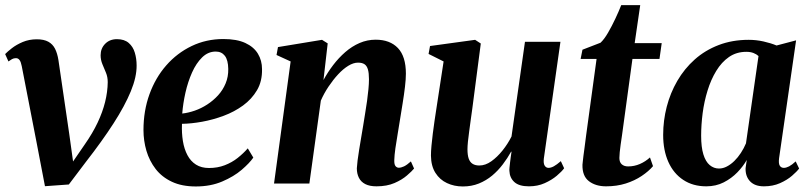

<svg xmlns="http://www.w3.org/2000/svg" viewBox="-20 -696 3070 728"><path d="M62.5 -445Q59.5 -461 54.2 -468.2Q49 -475.5 40.5 -475.5Q32 -475.5 25.5 -471.8Q19 -468 12 -463L-0.5 -491Q8 -500 25 -513.2Q42 -526.5 66.2 -536.8Q90.5 -547 119.5 -547Q146.5 -547 163.2 -537.8Q180 -528.5 188.8 -511Q197.5 -493.5 201.5 -468.5L242.5 -188.5L262 -48L227 -40L301.5 -148.5Q331.5 -191.5 350.2 -231.2Q369 -271 378.5 -309.2Q388 -347.5 388.5 -384.5Q388.5 -404 381.8 -420.2Q375 -436.5 368.2 -452.8Q361.5 -469 361.5 -486.5Q361.5 -512.5 378.8 -530Q396 -547.5 423.5 -547.5Q451.5 -547.5 468 -533.2Q484.5 -519 491.2 -496.2Q498 -473.5 498 -448Q498.5 -404.5 476 -349.8Q453.5 -295 410.5 -228.2Q367.5 -161.5 306 -82.5L241 3.5L150.5 10L118 -159.5Z M940.5 -98.5Q926.5 -78 896.5 -52.2Q866.5 -26.5 822.5 -7.8Q778.5 11 722.5 11Q669.5 11 631.8 -6.8Q594 -24.5 570.2 -55.2Q546.5 -86 535.2 -124.2Q524 -162.5 524 -203Q524 -276 546.8 -338.8Q569.5 -401.5 610.5 -448.2Q651.5 -495 706.8 -521.5Q762 -548 827 -548Q878 -548 910.2 -533Q942.5 -518 958 -492.2Q973.5 -466.5 973.5 -434Q974.5 -388 954.5 -354Q934.5 -320 901.5 -296Q868.5 -272 828.2 -257Q788 -242 746.8 -234.5Q705.5 -227 670 -226.5Q668.5 -191.5 673.5 -161Q678.5 -130.5 690.8 -107.5Q703 -84.5 723.2 -71.8Q743.5 -59 772.5 -59Q805 -59 832.2 -69.5Q859.5 -80 881.2 -97.2Q903 -114.5 919.5 -133.5ZM798 -500.5Q769 -500.5 746.5 -478.5Q724 -456.5 708.2 -421.2Q692.5 -386 683.2 -345Q674 -304 671 -265.5Q694 -268 718.5 -276.5Q743 -285 765.8 -299.8Q788.5 -314.5 806.8 -334.5Q825 -354.5 835.5 -379.8Q846 -405 845.5 -434.5Q845 -468.5 832.5 -484.5Q820 -500.5 798 -500.5Z M1206.5 -392.5Q1222.5 -422 1243.2 -449.2Q1264 -476.5 1289.2 -498.5Q1314.5 -520.5 1343.5 -533Q1372.5 -545.5 1404.5 -545.5Q1458.5 -545.5 1488.8 -513.8Q1519 -482 1519 -416.5Q1519 -396 1515.5 -366.5Q1512 -337 1506.8 -305Q1501.5 -273 1497 -244.5Q1493 -218.5 1488 -189.2Q1483 -160 1479.2 -133.8Q1475.5 -107.5 1475 -89Q1474.5 -72 1479.8 -66Q1485 -60 1492 -60Q1501 -60 1512 -65.2Q1523 -70.5 1538 -84L1550 -57Q1542 -47 1523.2 -30.8Q1504.5 -14.5 1475.8 -2Q1447 10.5 1407.5 10.5Q1381.5 10.5 1365 2Q1348.5 -6.5 1340.8 -22Q1333 -37.5 1333 -58Q1333.5 -69 1335.8 -87.5Q1338 -106 1341.8 -128.5Q1345.5 -151 1349.5 -174.8Q1353.5 -198.5 1357 -219.5Q1360.5 -242.5 1364.5 -266.2Q1368.5 -290 1371.8 -313.5Q1375 -337 1377 -358Q1379 -379 1379 -395.5Q1379 -419 1375 -432.8Q1371 -446.5 1362 -452.5Q1353 -458.5 1337.5 -458.5Q1320 -458.5 1300.5 -446.5Q1281 -434.5 1262 -414Q1243 -393.5 1225.8 -367.8Q1208.5 -342 1196.5 -314.5L1153 0H1019L1082 -463L1028.5 -487.5L1034 -517.5L1201 -545L1222.5 -531.5Z M1735 11Q1702 11 1674.8 -1.8Q1647.5 -14.5 1631 -40.5Q1614.5 -66.5 1614 -106Q1614 -122 1616 -143.5Q1618 -165 1621 -189.2Q1624 -213.5 1627.5 -237Q1631 -260.5 1634 -280L1662 -463L1605 -491.5L1610.5 -521.5L1781.5 -545L1803 -531L1771 -285.5Q1768 -265.5 1765 -242.5Q1762 -219.5 1759 -198Q1756 -176.5 1754.2 -158.8Q1752.5 -141 1752.5 -130Q1752.5 -108 1757.2 -94.5Q1762 -81 1772 -74.8Q1782 -68.5 1797.5 -68.5Q1820.5 -68.5 1843 -84.5Q1865.5 -100.5 1885.5 -125.5Q1905.5 -150.5 1919.5 -178.5L1970.5 -537.5H2105L2042 -94.5Q2040 -76.5 2045.2 -68Q2050.5 -59.5 2060 -59.5Q2069 -59.5 2080 -65.5Q2091 -71.5 2106.5 -85L2119 -58Q2110 -45.5 2091 -29.5Q2072 -13.5 2045.2 -1.5Q2018.5 10.5 1985.5 10.5Q1948 10.5 1930.2 -5.8Q1912.5 -22 1911.5 -48Q1911 -52 1911.8 -60Q1912.5 -68 1913.8 -78.5Q1915 -89 1916.5 -100Q1918 -111 1919.5 -120.5L1918 -121Q1904.5 -96.5 1886.5 -72.8Q1868.5 -49 1846 -30.2Q1823.5 -11.5 1795.8 -0.2Q1768 11 1735 11Z M2338.5 -183.5Q2335.5 -163 2333.2 -147Q2331 -131 2329.8 -118.8Q2328.5 -106.5 2328.5 -97Q2328.5 -81 2337.5 -73Q2346.5 -65 2361.5 -65Q2385 -65 2406.2 -74.2Q2427.5 -83.5 2444.5 -99L2456 -66Q2439.5 -46.5 2413 -28.8Q2386.5 -11 2352.5 -0.2Q2318.5 10.5 2278 10.5Q2238.5 10.5 2213 -9Q2187.5 -28.5 2188.5 -71.5Q2189 -76 2189.8 -84Q2190.5 -92 2192.2 -105Q2194 -118 2196.5 -137Q2199 -156 2202.5 -183.5L2242 -472.5H2181.5L2188.5 -507.5L2257 -534Q2271 -547 2285.5 -572Q2300 -597 2313.2 -625.2Q2326.5 -653.5 2335.5 -676.5H2407.5L2386.5 -532.5H2489L2480.5 -472.5H2378Z M2934 -96Q2931.5 -75.5 2936.8 -67.5Q2942 -59.5 2952 -59.5Q2961 -59.5 2972 -65.2Q2983 -71 2997 -84L3010 -57Q3001.5 -45.5 2983 -29.5Q2964.5 -13.5 2937.5 -1.5Q2910.5 10.5 2876.5 10.5Q2842 10.5 2824 -8.5Q2806 -27.5 2807 -58.5L2811.5 -89.5Q2798 -65.5 2775.8 -42.5Q2753.5 -19.5 2724 -4.5Q2694.5 10.5 2658 10.5Q2607.5 10.5 2570.8 -13.8Q2534 -38 2514.2 -82Q2494.5 -126 2494.5 -184.5Q2494.5 -239 2508 -291.2Q2521.5 -343.5 2548.2 -389.5Q2575 -435.5 2614.2 -470.5Q2653.5 -505.5 2705 -525.2Q2756.5 -545 2819 -545Q2847 -545 2875 -538.8Q2903 -532.5 2924.5 -523.5L2998.5 -543ZM2856 -483.5Q2848.5 -490.5 2837 -495Q2825.5 -499.5 2810 -499.5Q2772.5 -499.5 2744.2 -480Q2716 -460.5 2695.8 -427.2Q2675.5 -394 2662.8 -352.5Q2650 -311 2644.2 -266.8Q2638.5 -222.5 2638.5 -181.5Q2638.5 -138 2647 -110.5Q2655.5 -83 2671 -70Q2686.5 -57 2706 -57Q2721.5 -57 2736.2 -64.8Q2751 -72.5 2764.5 -85.8Q2778 -99 2789.2 -116.2Q2800.5 -133.5 2808.5 -152.5Z"/></svg>

Font: Merriweather 72pt
Style: Bold Italic
Weight: 700
Italic angle: -7.8°
Version: Version 2.101